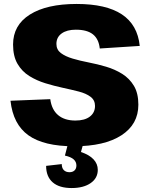

<svg xmlns="http://www.w3.org/2000/svg" viewBox="-20 -731 759 970"><path d="M354 8Q201 8 123.5 -47.5Q46 -103 33 -222L234 -230Q241 -177 273.5 -149.5Q306 -122 361 -122Q408 -122 434 -142Q460 -162 460 -196Q460 -225 437.5 -242Q415 -259 378 -268.5Q341 -278 297 -287.5Q253 -297 209 -310.5Q165 -324 128 -347Q91 -370 68.5 -408.5Q46 -447 46 -506Q46 -604 131 -657.5Q216 -711 367 -711Q516 -711 595.5 -658.5Q675 -606 686 -499L484 -486Q479 -534 449.5 -557.5Q420 -581 363 -581Q318 -581 291.5 -562Q265 -543 265 -509Q265 -480 287.5 -463Q310 -446 347 -435Q384 -424 428 -415.5Q472 -407 516 -394Q560 -381 597 -358Q634 -335 656.5 -297.5Q679 -260 679 -202Q679 -103 593.5 -47.5Q508 8 354 8ZM342 219Q279 219 246 190Q213 161 213 107L292 98Q292 118 302.5 128.5Q313 139 331 139Q347 139 356.5 130Q366 121 366 105Q366 87 352.5 74.5Q339 62 308 55L322 1H399L389 37Q431 51 452.5 74Q474 97 474 127Q474 169 438 194Q402 219 342 219Z"/></svg>

Font: Pathway Extreme 28pt ExtraBold
Style: Regular
Weight: 800
Designer: Eduardo Rodriguez Tunni
Foundry: Eduardo Rodriguez Tunni
Version: Version 1.001;gftools[0.9.26]